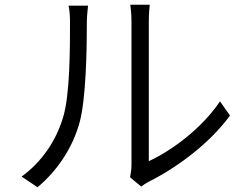

<svg xmlns="http://www.w3.org/2000/svg" viewBox="-20 -768 1040 809"><path d="M138 21C221 -48 286 -145 315 -251C343 -351 346 -566 346 -675C346 -703 350 -731 351 -744H269C273 -724 275 -702 275 -675C275 -565 275 -364 245 -271C215 -172 154 -84 71 -24ZM575 18C585 11 594 4 608 -3C724 -61 862 -162 949 -281L907 -341C829 -225 701 -132 607 -89V-676C607 -712 610 -739 611 -748H529C530 -739 534 -713 534 -676V-74C534 -55 531 -36 528 -21Z"/></svg>

Font: Noto Sans CJK JP DemiLight
Style: Regular
Weight: 350
Designer: Ryoko NISHIZUKA (kana & ideographs); Paul D. Hunt (Latin, Greek & Cyrillic); Wenlong ZHANG (bopomofo); Sandoll Communica
Foundry: Adobe Systems Incorporated
Version: Version 1.004;PS 1.004;hotconv 1.0.82;makeotf.lib2.5.63406